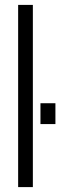

<svg xmlns="http://www.w3.org/2000/svg" viewBox="-20 -763 246 783"><path d="M54 0V-743H114V0ZM145 -257V-342H206V-257Z"/></svg>

Font: Saira ExtraCondensed
Style: Regular
Weight: 400
Width: 2
Designer: Hector Gatti with collaboration of the Omnibus-Type team
Foundry: Omnibus-Type
Version: Version 1.101